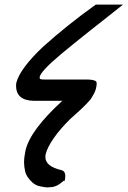

<svg xmlns="http://www.w3.org/2000/svg" viewBox="-20 -441 557 838"><path d="M358 -94Q372 -94 383.5 -92Q395 -90 400 -85Q402 -81 402 -75Q402 -67 398 -51.5Q394 -36 375 -7Q358 13 334 35.5Q310 58 287 78Q243 121 214.5 162Q186 203 179 233Q178 239 178 244Q178 286 250 302Q265 307 265 327Q265 337 262 349L258 348Q241 363 227 369.5Q213 376 198 376Q194 377 189 377Q184 377 176.5 376Q169 375 159 373Q139 370 123 357Q95 331 90 308Q85 285 85 269Q85 246 91 217Q101 172 141.5 117.5Q182 63 252 -1H126Q50 -3 50 -68Q50 -73 51 -79Q59 -111 89.5 -151.5Q120 -192 168 -237Q219 -283 277 -329.5Q335 -376 398 -421H517Q482 -393 444.5 -363.5Q407 -334 371.5 -306Q336 -278 304 -252Q272 -226 248 -206Q156 -129 153 -104Q153 -103 153 -102Q153 -98 156 -96Q159 -94 173 -94Z"/></svg>

Font: New Athena Unicode
Style: Bold Italic
Weight: 700
Designer: J. Rusten 1997; rev. by R. Hancock 2001, 2002, rev. by D. Mastronarde 2002-2021
Foundry: Society for Classical Studies (formerly American Philological Association)
Version: Version 5.008